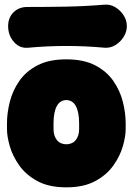

<svg xmlns="http://www.w3.org/2000/svg" viewBox="-20 -780 570 825"><path d="M520 -225Q520 -194 508 -152Q496 -110 467.5 -69.5Q439 -29 389.5 -2Q340 25 265 25Q190 25 140.5 -2Q91 -29 62.5 -69.5Q34 -110 22 -152Q10 -194 10 -225V-250Q10 -294 22 -342Q34 -390 62.5 -431.5Q91 -473 140.5 -499Q190 -525 265 -525Q340 -525 389.5 -499Q439 -473 467.5 -431.5Q496 -390 508 -342Q520 -294 520 -250ZM320 -250Q320 -274 316.5 -292.5Q313 -311 306 -324Q299 -337 288.5 -343.5Q278 -350 265 -350Q252 -350 241.5 -343.5Q231 -337 224 -324Q217 -311 213.5 -292.5Q210 -274 210 -250V-225Q210 -210 214 -198Q218 -186 225 -177.5Q232 -169 242.5 -164.5Q253 -160 265 -160Q277 -160 287.5 -164.5Q298 -169 305 -177.5Q312 -186 316 -198Q320 -210 320 -225ZM525 -667Q525 -643 511 -621Q497 -599 475.5 -586Q454 -573 429 -575Q265 -590 102 -575Q65 -571 40 -599.5Q15 -628 15 -667V-668Q15 -704 38 -727Q61 -750 97 -750Q181 -750 264 -751.5Q347 -753 429 -760Q454 -762 475.5 -749Q497 -736 511 -714.5Q525 -693 525 -668Z"/></svg>

Font: Winky Sans Black
Style: Regular
Weight: 900
Designer: Simon Atzbach
Foundry: typofactur
Version: Version 1.205